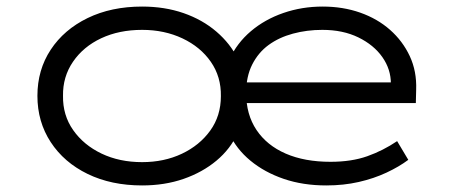

<svg xmlns="http://www.w3.org/2000/svg" viewBox="-20 -555 1389 585"><path d="M413 10Q319 10 247 -25Q175 -60 134.5 -122Q94 -184 94 -263Q94 -342 134.5 -403.5Q175 -465 247 -500Q319 -535 413 -535Q482 -535 539.5 -515Q597 -495 639.5 -458.5Q682 -422 705 -375L679 -374Q702 -424 744.5 -460Q787 -496 843.5 -515.5Q900 -535 963 -535Q1025 -535 1077.5 -516.5Q1130 -498 1168.5 -464Q1207 -430 1228.5 -384Q1250 -338 1248 -282L1247 -241H718L719 -304H1207L1171 -275V-300Q1171 -344 1145 -381Q1119 -418 1072 -441Q1025 -464 962 -464Q915 -464 872.5 -452.5Q830 -441 798.5 -418Q767 -395 748.5 -358.5Q730 -322 730 -272Q730 -206 761.5 -159Q793 -112 850.5 -87Q908 -62 987 -62Q1051 -62 1099 -79Q1147 -96 1190 -125L1224 -68Q1196 -47 1157.5 -29Q1119 -11 1073 -0.5Q1027 10 974 10Q903 10 844.5 -10Q786 -30 743 -65.5Q700 -101 678 -149H704Q682 -101 639.5 -65.5Q597 -30 539.5 -10Q482 10 413 10ZM413 -61Q480 -61 534 -86.5Q588 -112 620.5 -157Q653 -202 653 -262Q654 -321 622.5 -366.5Q591 -412 536 -438Q481 -464 413 -464Q343 -464 288.5 -438.5Q234 -413 202.5 -367Q171 -321 172 -263Q171 -204 203 -158.5Q235 -113 289.5 -87Q344 -61 413 -61Z"/></svg>

Font: Lexend Mega Light
Style: Regular
Weight: 300
Version: Version 1.007